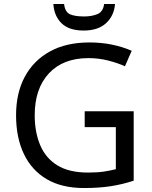

<svg xmlns="http://www.w3.org/2000/svg" viewBox="-20 -938 768 968"><path d="M407 -377H654V-27Q596 -8 537 1Q478 10 403 10Q292 10 216 -34.5Q140 -79 100.5 -161.5Q61 -244 61 -357Q61 -469 105 -551Q149 -633 231.5 -678.5Q314 -724 431 -724Q491 -724 544.5 -713Q598 -702 644 -682L610 -604Q572 -621 524.5 -633Q477 -645 426 -645Q298 -645 226.5 -568Q155 -491 155 -357Q155 -272 182.5 -206.5Q210 -141 269 -104.5Q328 -68 424 -68Q471 -68 504 -73Q537 -78 564 -85V-297H407ZM560 -918Q555 -858 514.5 -821Q474 -784 402 -784Q328 -784 290.5 -820.5Q253 -857 249 -918H303Q308 -877 333 -866Q358 -855 404 -855Q443 -855 471.5 -867Q500 -879 505 -918Z"/></svg>

Font: Noto Sans Takri
Style: Regular
Weight: 400
Designer: Monotype Design Team
Foundry: Monotype Imaging Inc.
Version: Version 2.003; ttfautohint (v1.8.4.7-5d5b)